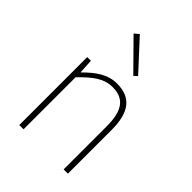

<svg xmlns="http://www.w3.org/2000/svg" viewBox="-214 -849 955 955"><g transform="rotate(45 263.0 -372.0)"><path d="M96 0H126V-366C188 -430 232 -462 292 -462C374 -462 408 -410 408 -304V0H438V-308C438 -432 392 -490 294 -490C228 -490 178 -452 128 -402H126L122 -478H96ZM324 -574 342 -590 200 -744 176 -724Z"/></g></svg>

Font: Source Sans Pro ExtraLight
Style: Regular
Weight: 200
Designer: Paul D. Hunt
Foundry: Adobe Systems Incorporated
Version: Version 3.006;hotconv 1.0.111;makeotfexe 2.5.65597